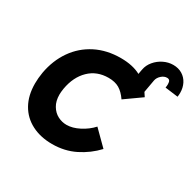

<svg xmlns="http://www.w3.org/2000/svg" viewBox="-147 -828 1023 1003"><g transform="rotate(30 364.0 -326.5)"><path d="M47 -219.5Q47 -251 53 -287Q67.5 -368 110.2 -429.5Q153 -491 219.5 -524.8Q286 -558.5 370 -558.5Q442 -558.5 490 -532.5Q491.5 -540 493.5 -552.5Q494.5 -555.5 495.5 -562.5Q500.5 -590 520 -613.5Q539.5 -637 567.5 -650.8Q595.5 -664.5 625 -664.5Q656.5 -664.5 680 -650Q703.5 -635.5 716 -610.8Q728.5 -586 728.5 -556Q728.5 -542 726.5 -531.5L648.5 -541.5Q650.5 -553 650.5 -563Q650.5 -577.5 645.5 -583.8Q640.5 -590 630 -590Q612.5 -590 596.8 -575.8Q581 -561.5 577.5 -543L564 -467Q569.5 -459.5 579.5 -443.5L480 -373Q457 -406.5 431 -421.8Q405 -437 366 -437Q296 -437 249.8 -392Q203.5 -347 190 -270Q186.5 -247.5 186.5 -233.5Q186.5 -194 202.8 -167Q219 -140 244.2 -127Q269.5 -114 297 -114Q333 -114 373.2 -134.8Q413.5 -155.5 442 -187L528 -101.5Q481.5 -51.5 419.2 -20.5Q357 10.5 282 10.5Q212 10.5 158.8 -16.8Q105.5 -44 76.2 -95.8Q47 -147.5 47 -219.5Z"/></g></svg>

Font: JuliaMono ExtraBoldItalic
Style: Regular
Weight: 800
Italic angle: -9°
Monospace: yes
Designer: cormullion
Foundry: corm
Version: Version 0.049; ttfautohint (v1.8.4)